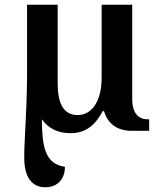

<svg xmlns="http://www.w3.org/2000/svg" viewBox="-20 -556 686 816"><path d="M172 240C226 240 256 203 256 153C169 141 159 62 158 -49C184 -12 224 10 279 10C349 10 386 -28 417 -84H422C437 -32 477 0 539 0H614V-49H608C569 -49 542 -74 542 -135V-536H412V-225C412 -130 373 -67 310 -67C244 -67 225 -126 225 -204V-536H95V-225C93 -58 83 34 83 114C83 209 125 240 172 240Z"/></svg>

Font: Noto Serif SemiBold
Style: Regular
Weight: 600
Designer: Monotype Design Team
Foundry: Monotype Imaging Inc.
Version: Version 2.013